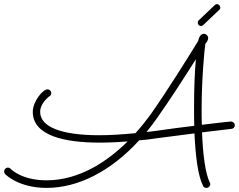

<svg xmlns="http://www.w3.org/2000/svg" viewBox="-69 -893 1166 937"><path d="M955 -2C933 -46 921 -140 917 -247C999 -257 1037 -261 1060 -264C1070 -265 1077 -272 1077 -282C1077 -293 1066 -300 1058 -300C1056 -300 1013 -296 916 -284C915 -310 915 -336 915 -363C915 -506 929 -654 933 -679C939 -686 947 -697 947 -707C947 -719 936 -728 926 -728C909 -728 902 -710 898 -693C859 -629 749 -452 665 -333C647 -309 623 -277 592 -243C527 -237 469 -233 416 -233C232 -233 127 -273 127 -347C127 -391 171 -422 173 -424C179 -427 181 -433 181 -439C181 -450 172 -457 163 -457C140 -457 91 -398 91 -347C91 -232 243 -197 417 -197C461 -197 508 -199 554 -203C459 -109 322 -13 158 -13C38 -13 -14 -66 -17 -69C-21 -73 -25 -75 -31 -75C-41 -75 -49 -66 -49 -56C-49 -52 -47 -47 -44 -43C-41 -41 21 24 159 24C312 24 472 -57 610 -208C639 -210 667 -214 694 -218C771 -228 832 -236 880 -242C885 -133 897 -34 922 14C925 21 932 24 938 24C949 24 957 16 957 6C957 3 957 0 955 -2ZM689 -254C674 -252 660 -250 646 -249C662 -269 679 -290 694 -312C757 -400 835 -522 887 -604C881 -543 878 -455 878 -364C878 -335 878 -307 879 -279C828 -273 766 -265 689 -254ZM901 -794C897 -791 896 -787 896 -782C896 -774 903 -766 912 -766C916 -766 920 -768 923 -771L1001 -845C1005 -848 1006 -852 1006 -856C1006 -865 998 -873 990 -873C986 -873 982 -871 979 -868L901 -794Z"/></svg>

Font: Sacramento
Style: Regular
Weight: 400
Designer: Astigmatic (AOETI)
Foundry: Astigmatic (AOETI)
Version: Version 1.000